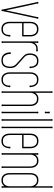

<svg xmlns="http://www.w3.org/2000/svg" viewBox="950 -1700 760 2701"><g transform="rotate(90 1330.5 -350.0)"><path d="M137 -9Q139 -6 139 -3Q139 10 126 10Q113 10 113 -3Q113 -7 114 -9L11 -487Q7 -490 7 -497Q7 -510 20 -510Q33 -510 33 -497Q33 -496 31 -490L126 -52L220 -490Q220 -491 219.5 -492Q219 -493 219 -494V-497Q219 -510 232 -510Q245 -510 245 -497Q245 -490 240 -487Z M493 -281H307V-105Q307 -82 314.5 -60Q322 -38 340.5 -24Q359 -10 390 -10Q437 -10 454.5 -36.5Q472 -63 473 -96Q470 -99 470 -104Q470 -117 483 -117Q496 -117 496 -104Q496 -99 493 -96Q491 -69 481 -45Q471 -21 449.5 -5.5Q428 10 390 10Q351 10 328.5 -7Q306 -24 296.5 -50.5Q287 -77 287 -105V-395Q287 -424 296.5 -450Q306 -476 328.5 -493Q351 -510 390 -510Q429 -510 451.5 -493Q474 -476 483.5 -450Q493 -424 493 -395ZM473 -301V-395Q473 -418 466 -439.5Q459 -461 441 -475.5Q423 -490 390 -490Q359 -490 340.5 -475.5Q322 -461 314.5 -439.5Q307 -418 307 -395V-301Z M583 -11Q586 -8 586 -3Q586 10 573 10Q560 10 560 -3Q560 -8 563 -11V-488Q560 -493 560 -497Q560 -510 573 -510Q586 -510 586 -497Q586 -493 583 -488V-453Q597 -476 616.5 -488Q636 -500 666 -500H683Q688 -503 692 -503Q705 -503 705 -490Q705 -477 692 -477Q688 -477 683 -480H666Q624 -480 603.5 -450Q583 -420 583 -385Z M896 -212Q922 -189 930 -163.5Q938 -138 938 -113Q938 -61 915 -25.5Q892 10 829 10Q789 10 765 -6Q741 -22 730 -47.5Q719 -73 718 -101Q715 -104 715 -110Q715 -123 728 -123Q741 -123 741 -110Q741 -106 739 -104Q741 -69 760.5 -39Q780 -9 829 -9Q867 -9 886 -24.5Q905 -40 911.5 -64Q918 -88 918 -113Q918 -164 882 -198L769 -300Q746 -321 739 -343Q732 -365 732 -393Q732 -424 742 -450.5Q752 -477 775 -493.5Q798 -510 837 -510Q890 -510 912.5 -478Q935 -446 937 -405Q940 -402 940 -397Q940 -384 927 -384Q915 -384 915 -397Q915 -401 918 -404Q917 -436 898 -463Q879 -490 837 -490Q790 -490 771 -460Q752 -430 752 -393Q753 -364 759.5 -346Q766 -328 782 -314Z M1018 -105Q1018 -82 1025.5 -60Q1033 -38 1051.5 -24Q1070 -10 1101 -10Q1147 -10 1165.5 -36Q1184 -62 1185 -95Q1182 -98 1182 -104Q1182 -116 1195 -116Q1208 -116 1208 -104Q1208 -98 1205 -95Q1203 -68 1192.5 -44Q1182 -20 1160 -5Q1138 10 1101 10Q1062 10 1039.5 -7Q1017 -24 1007.5 -50.5Q998 -77 998 -105V-395Q998 -424 1007.5 -450Q1017 -476 1039.5 -493Q1062 -510 1101 -510Q1138 -510 1160 -495Q1182 -480 1192.5 -456Q1203 -432 1205 -405Q1208 -402 1208 -396Q1208 -384 1195 -384Q1182 -384 1182 -396Q1182 -401 1185 -404Q1184 -436 1165.5 -463Q1147 -490 1101 -490Q1070 -490 1051.5 -475.5Q1033 -461 1025.5 -439.5Q1018 -418 1018 -395Z M1472 -11Q1475 -8 1475 -3Q1475 10 1462 10Q1449 10 1449 -3Q1449 -8 1452 -11V-395Q1452 -418 1445 -439.5Q1438 -461 1420 -475.5Q1402 -490 1369 -490Q1341 -490 1322.5 -475.5Q1304 -461 1295 -439.5Q1286 -418 1286 -395V-11Q1289 -8 1289 -3Q1289 10 1276 10Q1263 10 1263 -3Q1263 -8 1266 -11V-688Q1263 -693 1263 -697Q1263 -710 1276 -710Q1289 -710 1289 -697Q1289 -693 1286 -688V-463Q1312 -510 1369 -510Q1409 -510 1431.5 -493Q1454 -476 1463 -450Q1472 -424 1472 -395Z M1573 -620Q1576 -617 1576 -612Q1576 -599 1563 -599Q1550 -599 1550 -612Q1550 -617 1553 -620V-649Q1550 -654 1550 -658Q1550 -671 1563 -671Q1576 -671 1576 -658Q1576 -654 1573 -649ZM1573 -11Q1576 -8 1576 -3Q1576 10 1563 10Q1550 10 1550 -3Q1550 -8 1553 -11V-488Q1550 -493 1550 -497Q1550 -510 1563 -510Q1576 -510 1576 -497Q1576 -493 1573 -488Z M1678 -11Q1681 -8 1681 -3Q1681 10 1668 10Q1655 10 1655 -3Q1655 -8 1658 -11V-688Q1655 -693 1655 -697Q1655 -710 1668 -710Q1681 -710 1681 -697Q1681 -693 1678 -688Z M1783 -11Q1786 -8 1786 -3Q1786 10 1773 10Q1760 10 1760 -3Q1760 -8 1763 -11V-688Q1760 -693 1760 -697Q1760 -710 1773 -710Q1786 -710 1786 -697Q1786 -693 1783 -688Z M2066 -281H1880V-105Q1880 -82 1887.5 -60Q1895 -38 1913.5 -24Q1932 -10 1963 -10Q2010 -10 2027.5 -36.5Q2045 -63 2046 -96Q2043 -99 2043 -104Q2043 -117 2056 -117Q2069 -117 2069 -104Q2069 -99 2066 -96Q2064 -69 2054 -45Q2044 -21 2022.5 -5.5Q2001 10 1963 10Q1924 10 1901.5 -7Q1879 -24 1869.5 -50.5Q1860 -77 1860 -105V-395Q1860 -424 1869.5 -450Q1879 -476 1901.5 -493Q1924 -510 1963 -510Q2002 -510 2024.5 -493Q2047 -476 2056.5 -450Q2066 -424 2066 -395ZM2046 -301V-395Q2046 -418 2039 -439.5Q2032 -461 2014 -475.5Q1996 -490 1963 -490Q1932 -490 1913.5 -475.5Q1895 -461 1887.5 -439.5Q1880 -418 1880 -395V-301Z M2342 -11Q2345 -8 2345 -3Q2345 10 2332 10Q2319 10 2319 -3Q2319 -8 2322 -11V-395Q2322 -418 2315 -439.5Q2308 -461 2290 -475.5Q2272 -490 2239 -490Q2211 -490 2192.5 -475.5Q2174 -461 2165 -439.5Q2156 -418 2156 -395V-11Q2159 -8 2159 -3Q2159 10 2146 10Q2133 10 2133 -3Q2133 -8 2136 -11V-488Q2133 -493 2133 -497Q2133 -510 2146 -510Q2159 -510 2159 -497Q2159 -493 2156 -488V-463Q2182 -510 2239 -510Q2279 -510 2301.5 -493Q2324 -476 2333 -450Q2342 -424 2342 -395Z M2415 -105V-395Q2415 -424 2424 -450Q2433 -476 2455.5 -493Q2478 -510 2518 -510Q2575 -510 2601 -463V-688Q2598 -693 2598 -697Q2598 -710 2611 -710Q2624 -710 2624 -697Q2624 -693 2621 -688V-11Q2624 -8 2624 -3Q2624 10 2611 10Q2598 10 2598 -3Q2598 -8 2601 -11V-32Q2588 -13 2568 -1.5Q2548 10 2518 10Q2478 10 2455.5 -7Q2433 -24 2424 -50.5Q2415 -77 2415 -105ZM2601 -105V-395Q2601 -418 2592 -439.5Q2583 -461 2564.5 -475.5Q2546 -490 2518 -490Q2486 -490 2467.5 -475.5Q2449 -461 2442 -439.5Q2435 -418 2435 -395V-105Q2435 -82 2442 -60Q2449 -38 2467.5 -24Q2486 -10 2518 -10Q2549 -10 2567 -24.5Q2585 -39 2593 -61Q2601 -83 2601 -105Z"/></g></svg>

Font: Wire One
Style: Regular
Weight: 400
Designer: Alexei Vanyashin, Gayaneh Bagdasaryan
Foundry: Cyreal
Version: Version 1.102; ttfautohint (v1.8.3)